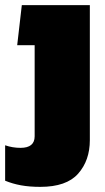

<svg xmlns="http://www.w3.org/2000/svg" viewBox="-29 -494 411 748"><path d="M128 234Q86 234 53 228Q20 222 -9 210V72Q20 82 51 82Q106 82 106 37V-318H38L56 -474H321V52Q321 131 275.5 182.5Q230 234 128 234Z"/></svg>

Font: Kanit ExtraBold
Style: Regular
Weight: 800
Designer: Katatrad Team
Foundry: CadsonDemak
Version: Version 2.000; ttfautohint (v1.8.3)